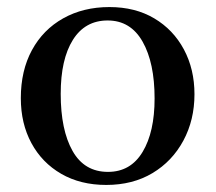

<svg xmlns="http://www.w3.org/2000/svg" viewBox="-20 -512 611 544"><path d="M281 12Q208 12 153.5 -19.5Q99 -51 69 -106.5Q39 -162 39 -234Q39 -312 70.5 -370Q102 -428 159 -460Q216 -492 290 -492Q363 -492 417 -460Q471 -428 501 -372Q531 -316 531 -245Q531 -172 499.5 -113.5Q468 -55 412 -21.5Q356 12 281 12ZM152 -246Q152 -144 185.5 -84.5Q219 -25 286 -25Q350 -25 384 -81.5Q418 -138 418 -233Q418 -334 384 -394Q350 -454 285 -454Q221 -454 186.5 -399Q152 -344 152 -246Z"/></svg>

Font: Tiro Devanagari Hindi
Style: Regular
Weight: 400
Designer: Devanagari: John Hudson & Fiona Ross. Latin: John Hudson.
Foundry: Tiro Typeworks Ltd.
Version: Version 1.52